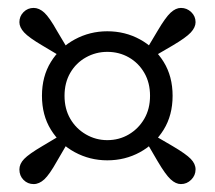

<svg xmlns="http://www.w3.org/2000/svg" viewBox="-20 -571 542 485"><path d="M368 -428 350 -446 378 -493Q398 -527 411 -539Q424 -551 437 -551Q452 -551 463 -540.5Q474 -530 474 -515Q474 -502 462 -489Q450 -476 416 -456ZM143 -329Q143 -296 157.5 -271Q172 -246 197 -231.5Q222 -217 251 -217Q281 -217 305.5 -231.5Q330 -246 344.5 -271Q359 -296 359 -329Q359 -362 344.5 -387Q330 -412 305.5 -426Q281 -440 251 -440Q222 -440 197 -426Q172 -412 157.5 -387Q143 -362 143 -329ZM86 -329Q86 -378 108.5 -414.5Q131 -451 169 -471.5Q207 -492 251 -492Q296 -492 333.5 -471.5Q371 -451 393.5 -414.5Q416 -378 416 -329Q416 -280 393.5 -243.5Q371 -207 333.5 -186.5Q296 -166 251 -166Q207 -166 169 -186.5Q131 -207 108.5 -243.5Q86 -280 86 -329ZM152 -446 134 -428 87 -456Q53 -476 41 -489Q29 -502 29 -515Q29 -530 39.5 -540.5Q50 -551 65 -551Q79 -551 92 -539Q105 -527 124 -493ZM134 -230 152 -212 124 -164Q105 -130 92 -118Q79 -106 65 -106Q50 -106 39.5 -116.5Q29 -127 29 -143Q29 -157 41 -169.5Q53 -182 87 -202ZM350 -212 368 -230 416 -202Q450 -182 462 -169.5Q474 -157 474 -143Q474 -128 463 -117Q452 -106 437 -106Q424 -106 411 -118Q398 -130 378 -164Z"/></svg>

Font: Source Serif 4 Variable
Style: Regular
Weight: 400
Designer: Frank Grießhammer
Foundry: Adobe
Version: Version 4.005;hotconv 1.1.0;makeotfexe 2.6.0